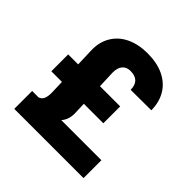

<svg xmlns="http://www.w3.org/2000/svg" viewBox="-185 -874 1030 1030"><g transform="rotate(45 330.0 -358.5)"><path d="M68.4 0V-135.7H117.2Q136.2 -142.1 143.3 -160.4Q150.4 -178.7 149.4 -208L147 -283.2H66.4V-411.1H142.1L138.7 -510.7Q136.2 -574.7 164.1 -621.3Q191.9 -668 243.7 -692.4Q295.4 -716.8 363.3 -716.8Q436 -716.8 487.5 -691.9Q539.1 -667 566.2 -621.3Q593.3 -575.7 593.8 -514.6L437.5 -513.7Q437.5 -585 365.2 -585Q336.4 -585 320.1 -566.2Q303.7 -547.4 303.7 -510.7L307.6 -411.1H460.9V-283.2H313L315.4 -218.8Q316.4 -192.4 310.1 -172.1Q303.7 -151.9 289.6 -135.7H593.8V0Z"/></g></svg>

Font: Pretendard Std ExtraBold
Style: Regular
Weight: 800
Designer: Base glyphs from Inter by Rasmus Andersson; Hangeul glyphs from Noto Sans CJK(Source Han Sans) by Jang Soo-young and Kan
Foundry: Kil Hyung-jin
Version: Version 1.309